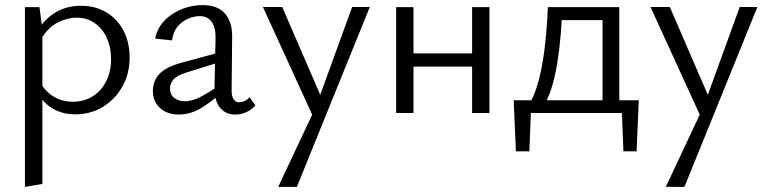

<svg xmlns="http://www.w3.org/2000/svg" viewBox="-20 -442 3008 751"><path d="M274.5 5.2Q220.9 5.2 180.7 -20.7Q140.5 -46.6 119.5 -95.6L137.9 -118.4Q159 -82.2 191.6 -63.1Q224.2 -44.1 264.2 -44.1Q309.2 -44.1 342.8 -65.4Q376.5 -86.7 395.4 -124.3Q414.4 -161.9 414.4 -211.2Q414.4 -256.9 397.9 -293.4Q381.4 -329.8 351.1 -351.3Q320.9 -372.8 279.4 -372.8Q242.5 -372.8 205.1 -353.5Q167.8 -334.2 139.4 -288L113.9 -302.2Q147.5 -361.5 192.3 -390.5Q237.2 -419.4 296.3 -419.4Q354.4 -419.4 397.2 -393.1Q440 -366.8 463.5 -321.3Q487 -275.7 487 -217.2Q487 -153.5 458.6 -103.3Q430.3 -53.1 382.4 -24Q334.5 5.2 274.5 5.2ZM77.5 289V-414.2H134.4L145.8 -327.4V277.5Z M900 6Q862 6 840 -21.5Q818 -49 819 -101L823 -290Q824 -321 816.5 -340.5Q809 -360 795 -369.5Q781 -379 761 -379Q740 -379 716 -369Q692 -359 674.5 -338Q657 -317 653 -284L587 -291Q592 -320 609 -344Q626 -368 652 -385.5Q678 -403 709 -412.5Q740 -422 772 -422Q832 -422 860.5 -388.5Q889 -355 888 -298L886 -88Q886 -66 893.5 -54Q901 -42 915 -42Q926 -42 937 -47Q948 -52 956 -62L979 -30Q966 -14 945 -4Q924 6 900 6ZM679 6Q634 6 606 -19.5Q578 -45 578 -86Q578 -110 588 -131Q598 -152 622.5 -168.5Q647 -185 691 -197L857 -242L862 -206L708 -158Q670 -146 657.5 -130Q645 -114 645 -96Q645 -71 662 -58.5Q679 -46 703 -46Q733 -46 769 -65.5Q805 -85 849 -116L860 -92Q817 -51 772 -22.5Q727 6 679 6Z M1212.1 30.6 1008.5 -414.5H1084L1242.8 -47.5ZM1357.3 -414.5H1426.4L1141.2 289H1068.2L1215.9 -25.1Z M1826.7 0V-414.2H1894.5V0ZM1529.5 0V-414.2H1597.3V0ZM1561.8 -181.6V-233.1H1861.7V-181.6Z M2043.6 -27.3Q2063.9 -53.5 2077.9 -96.6Q2091.9 -139.6 2101.3 -192.9Q2110.6 -246.2 2115.7 -303.1Q2120.8 -360.1 2122.9 -414.2H2179.8Q2177.7 -360.1 2172.9 -302.9Q2168 -245.6 2159.2 -192.4Q2150.4 -139.1 2136.9 -96.3Q2123.5 -53.5 2104.7 -27.3ZM1997.9 150 1989.3 -49.9H2058.6L2050.5 150ZM2018.8 0 2005.6 -49.9H2478.6L2449.1 0ZM2418.5 150 2410.4 -49.9H2478.6L2470 150ZM2336.8 0V-414.2H2402.4V0ZM2157.3 -363.3V-414.2H2366.9V-363.3Z M2728.1 30.6 2524.5 -414.5H2600L2758.8 -47.5ZM2873.3 -414.5H2942.4L2657.2 289H2584.2L2731.9 -25.1Z"/></svg>

Font: Ysabeau
Style: Bold
Weight: 700
Designer: Christian Thalmann (Catharsis Fonts)
Version: Version 2.000;gftools[0.9.27.dev2+g8671c4b]